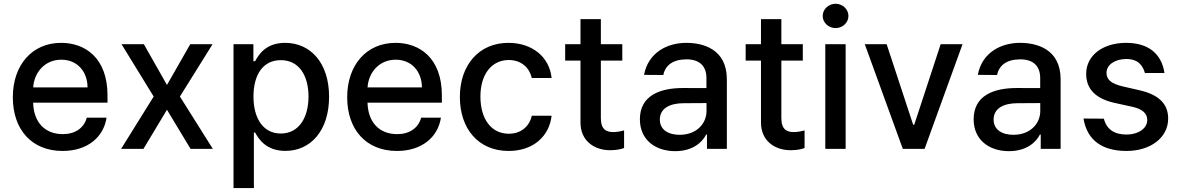

<svg xmlns="http://www.w3.org/2000/svg" viewBox="-20 -776 6155 1001"><path d="M306.5 11C437.5 11 520.6 -62.5 535.5 -162.6H432.5C418 -108.7 371.8 -76.7 307.5 -76.7C216.6 -76.7 155.9 -135.3 152.7 -240.8H540.5V-278.4C540.5 -475.5 422.6 -552.6 299 -552.6C147 -552.6 46.9 -436.8 46.9 -269.2C46.9 -99.8 145.6 11 306.5 11ZM153.1 -320.3C157.7 -397.7 213.4 -464.8 299.7 -464.8C382.1 -464.8 436.1 -403.8 436.4 -320.3Z M730.1 -545.5H613.6L781.2 -272.7L611.5 0H728L850.5 -203.8L973.4 0H1089.5L918 -272.7L1088.1 -545.5H971.9L850.5 -333.1Z M1197.4 204.5H1303.6V-84.9H1310C1329.2 -50.1 1368.3 10.7 1467.7 10.7C1599.8 10.7 1695.7 -95.2 1695.7 -271.7C1695.7 -448.5 1598.4 -552.6 1466.6 -552.6C1365.4 -552.6 1328.8 -490.8 1310 -457H1301.1V-545.5H1197.4ZM1301.5 -272.7C1301.5 -386.7 1351.2 -462.4 1443.9 -462.4C1540.1 -462.4 1588.4 -381 1588.4 -272.7C1588.4 -163.4 1538.7 -79.9 1443.9 -79.9C1352.6 -79.9 1301.5 -158 1301.5 -272.7Z M2049.7 11C2180.8 11 2263.8 -62.5 2278.8 -162.6H2175.8C2161.2 -108.7 2115.1 -76.7 2050.8 -76.7C1959.9 -76.7 1899.1 -135.3 1896 -240.8H2283.7V-278.4C2283.7 -475.5 2165.8 -552.6 2042.3 -552.6C1890.3 -552.6 1790.1 -436.8 1790.1 -269.2C1790.1 -99.8 1888.8 11 2049.7 11ZM1896.3 -320.3C1900.9 -397.7 1956.7 -464.8 2043 -464.8C2125.4 -464.8 2179.3 -403.8 2179.7 -320.3Z M2631.7 11C2760.7 11 2844.1 -66.4 2855.8 -172.6H2752.5C2739 -113.6 2693.2 -78.8 2632.5 -78.8C2542.6 -78.8 2484.7 -153.8 2484.7 -272.7C2484.7 -389.6 2543.7 -463.1 2632.5 -463.1C2699.9 -463.1 2741.1 -420.5 2752.5 -369.3H2855.8C2844.5 -479.4 2754.6 -552.6 2630.7 -552.6C2476.9 -552.6 2377.5 -436.8 2377.5 -270.2C2377.5 -105.8 2473.4 11 2631.7 11Z M3224.4 -545.5H3112.6V-676.1H3006.4V-545.5H2926.5V-460.2H3006.4V-138.1C3006 -39.1 3081.7 8.9 3165.5 7.1C3199.2 6.7 3220.9 0.4 3233.7 -4.3V-96.2C3214.5 -90.9 3195 -87.4 3177.9 -87.4C3143.5 -87.4 3112.6 -98.7 3112.6 -160.2V-460.2H3224.4Z M3500.4 12.1C3590.6 12.1 3641.3 -33.7 3661.6 -74.6H3665.8V0H3769.5V-362.2C3769.5 -521 3644.5 -552.6 3557.9 -552.6C3459.2 -552.6 3359.7 -502.5 3337.7 -385.7L3438.2 -384.9C3448.2 -435 3487.9 -466.6 3559.3 -466.6C3627.8 -466.6 3663 -430.8 3663 -369V-316.8L3540.8 -317.1C3420.8 -317.1 3316.1 -278.1 3316.1 -154.1C3316.1 -46.9 3396.7 12.1 3500.4 12.1ZM3420.1 -152.7C3420.1 -209.5 3469.8 -237.6 3543.3 -237.9L3663.4 -238.6V-196.7C3663.4 -132.1 3611.9 -73.2 3523.4 -73.2C3463.4 -73.2 3420.1 -100.1 3420.1 -152.7Z M4165.5 -545.5H4053.6V-676.1H3947.4V-545.5H3867.5V-460.2H3947.4V-138.1C3947.1 -39.1 4022.7 8.9 4106.5 7.1C4140.3 6.7 4161.9 0.4 4174.7 -4.3V-96.2C4155.5 -90.9 4136 -87.4 4119 -87.4C4084.5 -87.4 4053.6 -98.7 4053.6 -160.2V-460.2H4165.5Z M4282.7 0H4388.8V-545.5H4282.7ZM4269.2 -692.8C4269.2 -658 4299.4 -629.6 4336.3 -629.6C4372.9 -629.6 4403.4 -658 4403.4 -692.8C4403.4 -727.6 4372.9 -756.4 4336.3 -756.4C4299.4 -756.4 4269.2 -727.6 4269.2 -692.8Z M4998.2 -545.5H4884.2L4746.4 -125.7H4740.8L4602.6 -545.5H4488.6L4686.8 0H4800.4Z M5240.4 12.1C5330.6 12.1 5381.4 -33.7 5401.6 -74.6H5405.9V0H5509.6V-362.2C5509.6 -521 5384.6 -552.6 5297.9 -552.6C5199.2 -552.6 5099.8 -502.5 5077.8 -385.7L5178.3 -384.9C5188.2 -435 5228 -466.6 5299.4 -466.6C5367.9 -466.6 5403.1 -430.8 5403.1 -369V-316.8L5280.9 -317.1C5160.9 -317.1 5056.1 -278.1 5056.1 -154.1C5056.1 -46.9 5136.7 12.1 5240.4 12.1ZM5160.2 -152.7C5160.2 -209.5 5209.9 -237.6 5283.4 -237.9L5403.4 -238.6V-196.7C5403.4 -132.1 5351.9 -73.2 5263.5 -73.2C5203.5 -73.2 5160.2 -100.1 5160.2 -152.7Z M5949.2 -395.2 6051.1 -395.6C6035.5 -497.2 5965.6 -552.6 5851.2 -552.6C5730.1 -552.6 5642.8 -487.6 5642.8 -391C5642.8 -313.6 5689.6 -262.1 5791.9 -239.3L5884.2 -219.1C5936.8 -207.4 5961.3 -183.9 5961.3 -149.9C5961.3 -107.6 5916.2 -74.6 5852.3 -74.6C5789.4 -74.6 5748.9 -101.9 5735.1 -157.3L5628.9 -158C5648.1 -40.5 5731.5 11 5853 11C5979 11 6070.3 -58.9 6070.3 -157.7C6070.3 -234.7 6021.3 -282.3 5921.2 -305.4L5834.5 -325.3C5774.5 -339.5 5748.6 -359.7 5748.9 -396.7C5748.6 -438.6 5794 -468.4 5851.9 -468.4C5914.8 -468.4 5938.2 -433.2 5949.2 -395.2Z"/></svg>

Font: Margiela Sans Medium
Style: Regular
Weight: 500
Designer: Stefan Endress, Andreas Faust
Version: Version 1.100;FEAKit 1.0